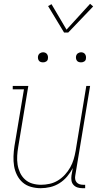

<svg xmlns="http://www.w3.org/2000/svg" viewBox="-20 -982 540 1010"><path d="M194 8Q168 8 143 1Q118 -6 99.5 -22Q81 -38 69.5 -61Q58 -84 54 -109Q50 -134 51 -160.5Q52 -187 56 -213L106 -512H47V-530H129L76 -210Q72 -187 70.5 -163Q69 -139 72.5 -116.5Q76 -94 85.5 -73.5Q95 -53 111.5 -38Q128 -23 150 -16.5Q172 -10 196 -10Q218 -10 241 -15Q264 -20 284.5 -32.5Q305 -45 321.5 -63Q338 -81 349.5 -101.5Q361 -122 367.5 -144Q374 -166 378 -189L434 -530H454L376 -59Q374 -49 375.5 -39.5Q377 -30 383 -23Q389 -16 398 -13Q407 -10 417 -10H428V8H414Q400 8 387.5 4Q375 0 366.5 -9.5Q358 -19 356 -32Q354 -45 356 -59L363 -98Q351 -75 333.5 -54Q316 -33 293 -18.5Q270 -4 244.5 2Q219 8 194 8ZM406 -654Q400 -654 394 -656Q388 -658 384.5 -663Q381 -668 380 -674Q379 -680 380 -686Q381 -691 383.5 -695Q386 -699 389.5 -701.5Q393 -704 397.5 -705.5Q402 -707 406 -707Q413 -707 418.5 -704.5Q424 -702 427.5 -697Q431 -692 432 -686Q433 -680 432 -674Q432 -669 429.5 -665Q427 -661 423 -658.5Q419 -656 415 -655Q411 -654 406 -654ZM206 -654Q200 -654 194 -656Q188 -658 184.5 -663Q181 -668 180 -674Q179 -680 180 -686Q181 -691 183.5 -695Q186 -699 189.5 -701.5Q193 -704 197.5 -705.5Q202 -707 206 -707Q213 -707 218.5 -704.5Q224 -702 227.5 -697Q231 -692 232 -686Q233 -680 232 -674Q232 -669 229.5 -665Q227 -661 223 -658.5Q219 -656 215 -655Q211 -654 206 -654ZM339 -811H317L233 -950L251 -960L330 -826L454 -962L470 -948Z"/></svg>

Font: Iosevka Slab Thin
Style: Italic
Weight: 100
Italic angle: -9°
Monospace: yes
Designer: Belleve Invis
Foundry: Belleve Invis
Version: Version 11.1.1; ttfautohint (v1.8.3)